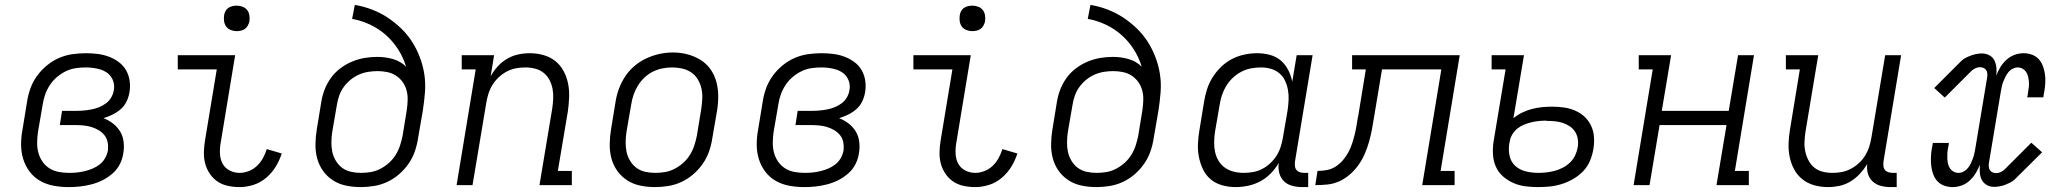

<svg xmlns="http://www.w3.org/2000/svg" viewBox="-20 -755 8440 783"><path d="M260 8Q229 8 199 2.5Q169 -3 143.5 -17.5Q118 -32 100.5 -55.5Q83 -79 74.5 -107Q66 -135 66 -166Q66 -197 72 -228L90 -338Q94 -366 103.5 -393Q113 -420 130 -444Q147 -468 170.5 -487.5Q194 -507 220.5 -518.5Q247 -530 275 -534Q303 -538 331 -538Q355 -538 378.5 -535Q402 -532 423.5 -524Q445 -516 463.5 -502.5Q482 -489 493.5 -469.5Q505 -450 508.5 -426.5Q512 -403 508 -379Q505 -360 496.5 -342Q488 -324 473 -310.5Q458 -297 439.5 -288Q421 -279 402 -273Q423 -265 440.5 -251.5Q458 -238 469.5 -219.5Q481 -201 484 -177.5Q487 -154 483 -131Q480 -108 469 -86Q458 -64 439 -47.5Q420 -31 398 -20Q376 -9 352.5 -3Q329 3 306 5.5Q283 8 260 8ZM262 -50Q278 -50 293.5 -51.5Q309 -53 325.5 -57Q342 -61 357.5 -67.5Q373 -74 386.5 -84.5Q400 -95 408.5 -110Q417 -125 420 -141Q422 -158 419 -174.5Q416 -191 406 -203.5Q396 -216 381.5 -224.5Q367 -233 351.5 -237.5Q336 -242 319 -243.5Q302 -245 284 -245H224L233 -303H294Q309 -303 324 -304.5Q339 -306 354.5 -309Q370 -312 384.5 -318Q399 -324 412 -333.5Q425 -343 433.5 -357.5Q442 -372 444 -387Q447 -401 444 -415.5Q441 -430 433 -441.5Q425 -453 413.5 -460.5Q402 -468 388.5 -472Q375 -476 360 -478Q345 -480 330 -480Q310 -480 289 -477Q268 -474 248.5 -464.5Q229 -455 212 -440.5Q195 -426 183 -407.5Q171 -389 164 -369Q157 -349 154 -328L135 -218Q132 -197 131.5 -175.5Q131 -154 136 -134Q141 -114 152.5 -97Q164 -80 181 -69Q198 -58 219 -54Q240 -50 262 -50Z M957 8Q933 8 909.5 3Q886 -2 867.5 -14.5Q849 -27 836 -46Q823 -65 817 -87Q811 -109 811.5 -133.5Q812 -158 816 -182L864 -472H705V-530H939L880 -173Q876 -151 877 -128.5Q878 -106 887.5 -88Q897 -70 916 -60Q935 -50 957 -50Q976 -50 995 -57.5Q1014 -65 1028.5 -79Q1043 -93 1052.5 -110.5Q1062 -128 1068 -147L1129 -129Q1120 -101 1104.5 -75.5Q1089 -50 1065.5 -30Q1042 -10 1013.5 -1Q985 8 957 8ZM945 -628Q933 -628 921.5 -632.5Q910 -637 903 -646Q896 -655 894 -667.5Q892 -680 894 -693Q895 -701 899.5 -709.5Q904 -718 911.5 -723Q919 -728 928 -730Q937 -732 945 -732Q958 -732 969.5 -727.5Q981 -723 988 -714Q995 -705 997 -692.5Q999 -680 997 -667Q995 -659 990.5 -650.5Q986 -642 978.5 -637Q971 -632 962.5 -630Q954 -628 945 -628Z M1451 8Q1421 8 1391.5 2Q1362 -4 1338 -19.5Q1314 -35 1297.5 -58Q1281 -81 1273.5 -109Q1266 -137 1266.5 -167.5Q1267 -198 1272 -228L1290 -338Q1294 -364 1303.5 -389Q1313 -414 1329 -436.5Q1345 -459 1367.5 -476Q1390 -493 1415 -503.5Q1440 -514 1466 -518.5Q1492 -523 1519 -523Q1552 -523 1583 -514Q1614 -505 1636 -483Q1625 -520 1604 -553Q1583 -586 1554.5 -611.5Q1526 -637 1490.5 -654Q1455 -671 1416 -678L1427 -735Q1463 -729 1497 -716Q1531 -703 1560.5 -683.5Q1590 -664 1615.5 -639.5Q1641 -615 1660 -585.5Q1679 -556 1692 -522Q1705 -488 1710.5 -452Q1716 -416 1713 -378Q1710 -340 1704 -302L1685 -192Q1681 -165 1672 -138.5Q1663 -112 1646.5 -88Q1630 -64 1607.5 -44.5Q1585 -25 1559 -13Q1533 -1 1505.5 3.5Q1478 8 1451 8ZM1452 -50Q1473 -50 1493 -53.5Q1513 -57 1532 -67Q1551 -77 1567 -91.5Q1583 -106 1594 -124Q1605 -142 1611.5 -162Q1618 -182 1622 -202L1639 -307Q1642 -328 1642.5 -348Q1643 -368 1638 -386.5Q1633 -405 1622 -420.5Q1611 -436 1595 -446.5Q1579 -457 1559.5 -461Q1540 -465 1520 -465Q1501 -465 1482 -462Q1463 -459 1444.5 -451Q1426 -443 1410 -430Q1394 -417 1382 -400.5Q1370 -384 1363.5 -365.5Q1357 -347 1354 -328L1335 -218Q1332 -198 1331.5 -177Q1331 -156 1335 -136.5Q1339 -117 1349.5 -99.5Q1360 -82 1375.5 -70.5Q1391 -59 1411 -54.5Q1431 -50 1452 -50Z M1842 0 1920 -472H1863V-530H1995L1981 -444Q1993 -466 2010 -484.5Q2027 -503 2048.5 -515.5Q2070 -528 2093.5 -533Q2117 -538 2141 -538Q2169 -538 2196 -530.5Q2223 -523 2244 -506.5Q2265 -490 2278 -466Q2291 -442 2296.5 -415Q2302 -388 2301 -359.5Q2300 -331 2296 -302L2255 -58H2312V0H2180L2232 -312Q2235 -332 2236 -352.5Q2237 -373 2233.5 -392Q2230 -411 2221 -428.5Q2212 -446 2197 -458Q2182 -470 2162.5 -475Q2143 -480 2123 -480Q2123 -480 2123 -480Q2123 -480 2123 -480Q2103 -480 2084 -476.5Q2065 -473 2047 -463.5Q2029 -454 2014 -440Q1999 -426 1988.5 -409Q1978 -392 1972 -373Q1966 -354 1963 -335L1907 0Z M2651 8Q2621 8 2591.5 2Q2562 -4 2538 -19.5Q2514 -35 2497.5 -58Q2481 -81 2473.5 -109Q2466 -137 2466.5 -167.5Q2467 -198 2472 -228L2490 -338Q2494 -365 2503.5 -391.5Q2513 -418 2529 -442.5Q2545 -467 2567.5 -486Q2590 -505 2616 -517Q2642 -529 2669.5 -535Q2697 -541 2724 -541Q2755 -541 2783.5 -533.5Q2812 -526 2836.5 -511Q2861 -496 2877.5 -472.5Q2894 -449 2901.5 -421Q2909 -393 2909 -362.5Q2909 -332 2904 -302L2885 -192Q2881 -165 2872 -138.5Q2863 -112 2846.5 -88Q2830 -64 2807.5 -44.5Q2785 -25 2759 -13Q2733 -1 2705.5 3.5Q2678 8 2651 8ZM2652 -50Q2673 -50 2693 -53.5Q2713 -57 2732 -67Q2751 -77 2767 -91.5Q2783 -106 2794 -124Q2805 -142 2811.5 -162Q2818 -182 2822 -202L2840 -312Q2843 -333 2844 -354Q2845 -375 2840.5 -394.5Q2836 -414 2825.5 -431.5Q2815 -449 2798.5 -460Q2782 -471 2762 -475.5Q2742 -480 2721 -480Q2701 -480 2681 -476Q2661 -472 2642 -462.5Q2623 -453 2607.5 -438Q2592 -423 2581 -405Q2570 -387 2563.5 -367.5Q2557 -348 2554 -328L2535 -218Q2532 -198 2531.5 -177Q2531 -156 2535 -136.5Q2539 -117 2549.5 -99.5Q2560 -82 2575.5 -70.5Q2591 -59 2611 -54.5Q2631 -50 2652 -50Z M3260 8Q3229 8 3199 2.5Q3169 -3 3143.5 -17.5Q3118 -32 3100.5 -55.5Q3083 -79 3074.5 -107Q3066 -135 3066 -166Q3066 -197 3072 -228L3090 -338Q3094 -366 3103.5 -393Q3113 -420 3130 -444Q3147 -468 3170.5 -487.5Q3194 -507 3220.5 -518.5Q3247 -530 3275 -534Q3303 -538 3331 -538Q3355 -538 3378.5 -535Q3402 -532 3423.5 -524Q3445 -516 3463.5 -502.5Q3482 -489 3493.5 -469.5Q3505 -450 3508.5 -426.5Q3512 -403 3508 -379Q3505 -360 3496.5 -342Q3488 -324 3473 -310.5Q3458 -297 3439.5 -288Q3421 -279 3402 -273Q3423 -265 3440.5 -251.5Q3458 -238 3469.5 -219.5Q3481 -201 3484 -177.5Q3487 -154 3483 -131Q3480 -108 3469 -86Q3458 -64 3439 -47.5Q3420 -31 3398 -20Q3376 -9 3352.5 -3Q3329 3 3306 5.5Q3283 8 3260 8ZM3262 -50Q3278 -50 3293.5 -51.5Q3309 -53 3325.5 -57Q3342 -61 3357.5 -67.5Q3373 -74 3386.5 -84.5Q3400 -95 3408.5 -110Q3417 -125 3420 -141Q3422 -158 3419 -174.5Q3416 -191 3406 -203.5Q3396 -216 3381.5 -224.5Q3367 -233 3351.5 -237.5Q3336 -242 3319 -243.5Q3302 -245 3284 -245H3224L3233 -303H3294Q3309 -303 3324 -304.5Q3339 -306 3354.5 -309Q3370 -312 3384.5 -318Q3399 -324 3412 -333.5Q3425 -343 3433.5 -357.5Q3442 -372 3444 -387Q3447 -401 3444 -415.5Q3441 -430 3433 -441.5Q3425 -453 3413.5 -460.5Q3402 -468 3388.5 -472Q3375 -476 3360 -478Q3345 -480 3330 -480Q3310 -480 3289 -477Q3268 -474 3248.5 -464.5Q3229 -455 3212 -440.5Q3195 -426 3183 -407.5Q3171 -389 3164 -369Q3157 -349 3154 -328L3135 -218Q3132 -197 3131.5 -175.5Q3131 -154 3136 -134Q3141 -114 3152.5 -97Q3164 -80 3181 -69Q3198 -58 3219 -54Q3240 -50 3262 -50Z M3957 8Q3933 8 3909.5 3Q3886 -2 3867.5 -14.5Q3849 -27 3836 -46Q3823 -65 3817 -87Q3811 -109 3811.5 -133.5Q3812 -158 3816 -182L3864 -472H3705V-530H3939L3880 -173Q3876 -151 3877 -128.5Q3878 -106 3887.5 -88Q3897 -70 3916 -60Q3935 -50 3957 -50Q3976 -50 3995 -57.5Q4014 -65 4028.5 -79Q4043 -93 4052.5 -110.5Q4062 -128 4068 -147L4129 -129Q4120 -101 4104.5 -75.5Q4089 -50 4065.5 -30Q4042 -10 4013.5 -1Q3985 8 3957 8ZM3945 -628Q3933 -628 3921.5 -632.5Q3910 -637 3903 -646Q3896 -655 3894 -667.5Q3892 -680 3894 -693Q3895 -701 3899.5 -709.5Q3904 -718 3911.5 -723Q3919 -728 3928 -730Q3937 -732 3945 -732Q3958 -732 3969.5 -727.5Q3981 -723 3988 -714Q3995 -705 3997 -692.5Q3999 -680 3997 -667Q3995 -659 3990.5 -650.5Q3986 -642 3978.5 -637Q3971 -632 3962.5 -630Q3954 -628 3945 -628Z M4451 8Q4421 8 4391.5 2Q4362 -4 4338 -19.5Q4314 -35 4297.5 -58Q4281 -81 4273.5 -109Q4266 -137 4266.5 -167.5Q4267 -198 4272 -228L4290 -338Q4294 -364 4303.5 -389Q4313 -414 4329 -436.5Q4345 -459 4367.5 -476Q4390 -493 4415 -503.5Q4440 -514 4466 -518.5Q4492 -523 4519 -523Q4552 -523 4583 -514Q4614 -505 4636 -483Q4625 -520 4604 -553Q4583 -586 4554.5 -611.5Q4526 -637 4490.5 -654Q4455 -671 4416 -678L4427 -735Q4463 -729 4497 -716Q4531 -703 4560.5 -683.5Q4590 -664 4615.5 -639.5Q4641 -615 4660 -585.5Q4679 -556 4692 -522Q4705 -488 4710.5 -452Q4716 -416 4713 -378Q4710 -340 4704 -302L4685 -192Q4681 -165 4672 -138.5Q4663 -112 4646.5 -88Q4630 -64 4607.5 -44.5Q4585 -25 4559 -13Q4533 -1 4505.5 3.5Q4478 8 4451 8ZM4452 -50Q4473 -50 4493 -53.5Q4513 -57 4532 -67Q4551 -77 4567 -91.5Q4583 -106 4594 -124Q4605 -142 4611.5 -162Q4618 -182 4622 -202L4639 -307Q4642 -328 4642.5 -348Q4643 -368 4638 -386.5Q4633 -405 4622 -420.5Q4611 -436 4595 -446.5Q4579 -457 4559.5 -461Q4540 -465 4520 -465Q4501 -465 4482 -462Q4463 -459 4444.5 -451Q4426 -443 4410 -430Q4394 -417 4382 -400.5Q4370 -384 4363.5 -365.5Q4357 -347 4354 -328L4335 -218Q4332 -198 4331.5 -177Q4331 -156 4335 -136.5Q4339 -117 4349.5 -99.5Q4360 -82 4375.5 -70.5Q4391 -59 4411 -54.5Q4431 -50 4452 -50Z M5019 8Q4991 8 4964 0.5Q4937 -7 4917 -24Q4897 -41 4885.5 -65.5Q4874 -90 4869 -116.5Q4864 -143 4865.5 -171.5Q4867 -200 4872 -228L4890 -338Q4894 -364 4902 -389.5Q4910 -415 4924.5 -438.5Q4939 -462 4959.5 -482Q4980 -502 5004.5 -514.5Q5029 -527 5055 -532.5Q5081 -538 5107 -538Q5134 -538 5159.5 -531Q5185 -524 5203.5 -508Q5222 -492 5233.5 -469.5Q5245 -447 5250 -422L5268 -530H5333L5261 -96Q5260 -86 5261 -77Q5262 -68 5267.5 -61.5Q5273 -55 5281.5 -52.5Q5290 -50 5299 -50H5315V8H5290Q5269 8 5249 2.5Q5229 -3 5215.5 -16.5Q5202 -30 5197 -50Q5192 -70 5195 -91Q5182 -68 5162.5 -48Q5143 -28 5119.5 -15.5Q5096 -3 5070 2.5Q5044 8 5019 8ZM5052 -50Q5071 -50 5090.5 -53.5Q5110 -57 5127.5 -66Q5145 -75 5160.5 -89.5Q5176 -104 5186.5 -121Q5197 -138 5203 -157Q5209 -176 5212 -195L5231 -305Q5234 -326 5235 -347Q5236 -368 5232.5 -388Q5229 -408 5220.5 -426Q5212 -444 5197 -456.5Q5182 -469 5162.5 -474.5Q5143 -480 5122 -480Q5101 -480 5081 -476Q5061 -472 5042.5 -462.5Q5024 -453 5008 -438Q4992 -423 4981 -405Q4970 -387 4963.5 -367.5Q4957 -348 4954 -328L4935 -218Q4932 -198 4931.5 -177Q4931 -156 4935 -136.5Q4939 -117 4949 -100Q4959 -83 4975 -71.5Q4991 -60 5011 -55Q5031 -50 5052 -50Z M5344 0 5353 -58Q5372 -58 5391 -61.5Q5410 -65 5426.5 -75.5Q5443 -86 5456 -101Q5469 -116 5478.5 -133.5Q5488 -151 5494 -169.5Q5500 -188 5504.5 -206Q5509 -224 5512 -242.5Q5515 -261 5518 -279Q5518 -280 5518.5 -280Q5519 -280 5519 -280V-281Q5519 -282 5519 -282Q5519 -282 5519 -282L5550 -472H5494V-530H5933L5855 -58H5912V0H5780L5858 -472H5616L5583 -274Q5579 -249 5574.5 -225Q5570 -201 5563 -176.5Q5556 -152 5546 -128.5Q5536 -105 5521 -83.5Q5506 -62 5485.5 -44Q5465 -26 5441.5 -15.5Q5418 -5 5393 -2.5Q5368 0 5344 0Z M6252 8Q6225 8 6199 4.5Q6173 1 6150 -9.5Q6127 -20 6108.5 -36.5Q6090 -53 6080 -76Q6070 -99 6068.5 -125.5Q6067 -152 6071 -178L6120 -472H6063V-530H6195L6152 -273Q6169 -287 6189 -296.5Q6209 -306 6229 -311Q6249 -316 6269 -318Q6289 -320 6310 -320Q6335 -320 6359 -316.5Q6383 -313 6404.5 -303.5Q6426 -294 6442.5 -278.5Q6459 -263 6469 -241.5Q6479 -220 6480.5 -195.5Q6482 -171 6478 -147Q6474 -123 6464 -99Q6454 -75 6436 -56.5Q6418 -38 6395.5 -25Q6373 -12 6349 -4.5Q6325 3 6301 5.5Q6277 8 6252 8ZM6253 -50Q6270 -50 6287 -52Q6304 -54 6321 -58.5Q6338 -63 6354 -71.5Q6370 -80 6383 -92.5Q6396 -105 6403.5 -121Q6411 -137 6414 -154Q6417 -171 6414.5 -187.5Q6412 -204 6403.5 -217.5Q6395 -231 6381.5 -240Q6368 -249 6352.5 -254Q6337 -259 6320.5 -260.5Q6304 -262 6287 -262Q6287 -262 6286.5 -262.5Q6286 -263 6286 -263Q6271 -263 6256 -261.5Q6241 -260 6226 -256.5Q6211 -253 6196 -247Q6181 -241 6168.5 -231Q6156 -221 6147.5 -207Q6139 -193 6137 -178L6135 -169Q6131 -143 6136.5 -118.5Q6142 -94 6160 -78Q6178 -62 6203 -56Q6228 -50 6253 -50Z M6642 0 6720 -472H6663V-530H6795L6757 -303H7030L7068 -530H7133L7055 -58H7112V0H6980L7021 -245H6748L6707 0Z M7435 8Q7406 8 7379 0.5Q7352 -7 7331 -23.5Q7310 -40 7297 -64Q7284 -88 7278.5 -115Q7273 -142 7274 -170.5Q7275 -199 7280 -228L7320 -472H7263V-530H7395L7343 -218Q7340 -198 7339 -177.5Q7338 -157 7342 -138Q7346 -119 7355 -101.5Q7364 -84 7378.5 -72Q7393 -60 7412.5 -55Q7432 -50 7452 -50Q7452 -50 7452.5 -50Q7453 -50 7453 -50Q7472 -50 7491 -53.5Q7510 -57 7528 -66.5Q7546 -76 7561 -90Q7576 -104 7586.5 -121Q7597 -138 7603 -157Q7609 -176 7612 -195L7668 -530H7733L7661 -96Q7660 -86 7661 -77Q7662 -68 7667.5 -61.5Q7673 -55 7681.5 -52.5Q7690 -50 7699 -50H7715V8H7690Q7670 8 7650.5 3Q7631 -2 7617 -15Q7603 -28 7597.5 -47Q7592 -66 7595 -86Q7582 -65 7565 -46.5Q7548 -28 7526.5 -15Q7505 -2 7481.5 3Q7458 8 7435 8Z M7943 8Q7925 8 7908.5 2Q7892 -4 7881 -16Q7870 -28 7864 -44Q7858 -60 7856 -77Q7854 -94 7854.5 -112Q7855 -130 7858 -148Q7859 -152 7859.5 -156Q7860 -160 7861 -164Q7862 -166 7862 -168Q7862 -170 7862 -172H7928Q7927 -170 7927 -168Q7927 -166 7927 -164Q7926 -161 7925.5 -157Q7925 -153 7924 -149Q7922 -139 7921.5 -128Q7921 -117 7921.5 -106.5Q7922 -96 7924.5 -86Q7927 -76 7932.5 -68Q7938 -60 7947 -55Q7956 -50 7967 -50Q7978 -50 7988 -55.5Q7998 -61 8005.5 -70Q8013 -79 8017.5 -89Q8022 -99 8026 -109.5Q8030 -120 8032 -131Q8034 -142 8036 -152L8084 -440Q8085 -447 8084.5 -455Q8084 -463 8080 -469Q8076 -475 8069 -478Q8062 -481 8054 -481Q8045 -481 8036.5 -477Q8028 -473 8021 -467L7911 -357L7868 -396L7978 -506Q7986 -514 7997 -519.5Q8008 -525 8019 -529Q8030 -533 8041 -535Q8052 -537 8063 -537Q8079 -537 8093 -529.5Q8107 -522 8113.5 -508.5Q8120 -495 8121.5 -479Q8123 -463 8121 -447Q8128 -465 8138 -481.5Q8148 -498 8163 -511.5Q8178 -525 8196 -531.5Q8214 -538 8233 -538Q8250 -538 8266.5 -532Q8283 -526 8294 -514Q8305 -502 8311 -486Q8317 -470 8319.5 -453Q8322 -436 8321 -418Q8320 -400 8317 -382Q8316 -378 8315.5 -374Q8315 -370 8314 -366Q8314 -364 8313.5 -362Q8313 -360 8313 -358H8247Q8248 -360 8248 -362Q8248 -364 8249 -366Q8249 -369 8250 -373Q8251 -377 8251 -381Q8253 -391 8254 -402Q8255 -413 8254 -423.5Q8253 -434 8250.5 -444Q8248 -454 8242.5 -462Q8237 -470 8228 -475Q8219 -480 8208 -480Q8198 -480 8187.5 -474.5Q8177 -469 8170 -460Q8163 -451 8158 -441Q8153 -431 8149 -420.5Q8145 -410 8143 -399Q8141 -388 8139 -378L8091 -90Q8090 -83 8090.5 -75Q8091 -67 8095 -61Q8099 -55 8106 -52Q8113 -49 8121 -49Q8130 -49 8138.5 -53Q8147 -57 8154 -63L8264 -173L8308 -134L8197 -24Q8189 -16 8178 -10.5Q8167 -5 8156.5 -1Q8146 3 8134.5 5Q8123 7 8112 7Q8096 7 8082.5 -0.5Q8069 -8 8062 -21.5Q8055 -35 8054 -51Q8053 -67 8054 -83Q8047 -65 8037 -48.5Q8027 -32 8012.5 -18.5Q7998 -5 7979.5 1.5Q7961 8 7943 8Z"/></svg>

Font: Iosevka Slab Light Extended
Style: Italic
Weight: 300
Width: 7
Italic angle: -9°
Monospace: yes
Designer: Belleve Invis
Foundry: Belleve Invis
Version: Version 11.1.0; ttfautohint (v1.8.3)